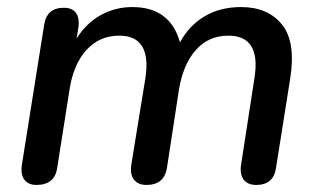

<svg xmlns="http://www.w3.org/2000/svg" viewBox="-20 -517 906 544"><path d="M83 7Q60 7 49 -8Q38 -23 42 -50L105 -446Q112 -495 161 -495Q185 -495 195.5 -480Q206 -465 202 -438L197 -408Q225 -452 266 -474.5Q307 -497 355 -497Q462 -497 490 -397Q516 -445 560 -471Q604 -497 663 -497Q739 -497 779 -447.5Q819 -398 802 -293L762 -41Q755 7 706 7Q682 7 670.5 -8Q659 -23 663 -50L701 -296Q720 -416 627 -416Q571 -416 535 -375.5Q499 -335 487 -263L453 -41Q445 7 395 7Q371 7 359.5 -8Q348 -23 352 -50L392 -296Q410 -416 318 -416Q262 -416 225 -375.5Q188 -335 177 -263L142 -41Q135 7 83 7Z"/></svg>

Font: Nunito SemiBold
Style: Italic
Weight: 600
Italic angle: -9°
Designer: Vernon Adams
Foundry: Vernon Adams
Version: Version 3.601; ttfautohint (v1.8.2.53-6de2)